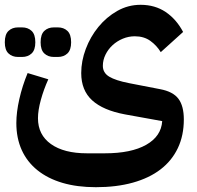

<svg xmlns="http://www.w3.org/2000/svg" viewBox="-32 -539 818 799"><path d="M367 240Q289 240 228 222Q167 204 124 169.5Q81 135 58.5 85.5Q36 36 36 -27Q36 -72 48.5 -127Q61 -182 83 -235L169 -209Q150 -167 138 -123.5Q126 -80 126 -47Q126 22 180 60.5Q234 99 330 99H404Q514 99 576.5 63.5Q639 28 643 -35L488 -63Q397 -80 351.5 -121.5Q306 -163 306 -235Q306 -285 325 -335.5Q344 -386 377.5 -427Q411 -468 456 -493.5Q501 -519 553 -519Q613 -519 657.5 -489Q702 -459 730 -406L637 -322Q620 -350 593.5 -369Q567 -388 529 -388Q503 -388 479 -378Q455 -368 436.5 -351Q418 -334 407 -311.5Q396 -289 396 -265Q396 -236 422.5 -220Q449 -204 505 -193L634 -168Q688 -158 710.5 -128Q733 -98 733 -42Q733 25 708 77.5Q683 130 636 166Q589 202 521 221Q453 240 367 240ZM192 -302Q168 -302 152.5 -316.5Q137 -331 137 -363Q137 -396 152.5 -410.5Q168 -425 192 -425H209Q233 -425 248.5 -410.5Q264 -396 264 -363Q264 -331 248.5 -316.5Q233 -302 209 -302ZM43 -302Q19 -302 3.5 -316.5Q-12 -331 -12 -363Q-12 -396 3.5 -410.5Q19 -425 43 -425H60Q84 -425 99.5 -410.5Q115 -396 115 -363Q115 -331 99.5 -316.5Q84 -302 60 -302Z"/></svg>

Font: IBM Plex Arabic SemiBold
Style: Regular
Weight: 600
Designer: Mike Abbink, Paul van der Laan, Pieter van Rosmalen, Wael Morcos, Khajak Apelian
Foundry: Bold Monday
Version: Version 1.0